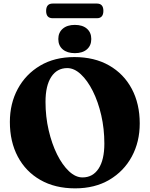

<svg xmlns="http://www.w3.org/2000/svg" viewBox="-20 -1040 842 1080"><path d="M398.5 -719Q511 -719 593.5 -672Q676 -625 721 -540.8Q766 -456.5 766 -345.5Q766 -242 721.5 -159.5Q677 -77 595.5 -28.8Q514 19.5 402.5 19.5Q290 19.5 207.5 -27.5Q125 -74.5 80.2 -158.8Q35.5 -243 35.5 -354Q35.5 -457.5 80 -540Q124.5 -622.5 205.8 -670.8Q287 -719 398.5 -719ZM567 -232.5Q567 -315.5 549.5 -391.8Q532 -468 502 -527.8Q472 -587.5 434.8 -622.2Q397.5 -657 358.5 -657Q301 -657 268.5 -607.8Q236 -558.5 236 -467Q236 -383.5 253.8 -307.2Q271.5 -231 301.2 -171.2Q331 -111.5 368 -76.8Q405 -42 444 -42Q502 -42 534.5 -91.5Q567 -141 567 -232.5ZM401 -741Q358 -741 333 -762.2Q308 -783.5 308 -820.5Q308 -857 333 -878.5Q358 -900 401 -900Q444.5 -900 469 -878.5Q493.5 -857 493.5 -820.5Q493.5 -784 469 -762.5Q444.5 -741 401 -741ZM239.5 -978.5Q239.5 -1020 276.5 -1020H525Q561.5 -1020 561.5 -979Q561.5 -937.5 525 -937.5H276.5Q239.5 -937.5 239.5 -978.5Z"/></svg>

Font: Fraunces 9pt
Style: Bold
Weight: 700
Version: Version 1.000;[b76b70a41]